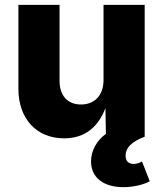

<svg xmlns="http://www.w3.org/2000/svg" viewBox="-20 -566 675 795"><path d="M245.6 6.8C333.5 6.8 387.2 -42 416.5 -118.2L418.5 -11.7C381.3 15.1 356.9 57.1 356.9 102.5C356.9 169.9 409.7 209 491.2 209C531.2 209 574.7 198.7 600.1 184.6L567.9 102.5C557.6 108.9 545.4 112.8 533.2 112.8C511.2 112.8 500 99.6 500 78.1C500 46.4 523.9 21 579.1 0V-545.9H408.7V-234.4C408.7 -170.9 371.1 -133.3 315.4 -133.3C259.8 -133.3 226.6 -169.9 226.6 -231.4V-545.9H56.2V-198.2C56.2 -74.7 130.9 6.8 245.6 6.8Z"/></svg>

Font: Inter ExtraBold
Style: Regular
Weight: 800
Designer: Rasmus Andersson
Foundry: rsms
Version: Version 4.001;git-9221beed3